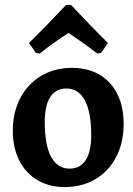

<svg xmlns="http://www.w3.org/2000/svg" viewBox="-20 -749 543 781"><path d="M32 -217Q32 -292 62.5 -350Q93 -408 147.5 -440.5Q202 -473 273 -473Q370 -473 426.5 -411.5Q483 -350 483 -245Q483 -170 453 -111.5Q423 -53 368.5 -20.5Q314 12 243 12Q180 12 132 -16.5Q84 -45 58 -97Q32 -149 32 -217ZM351 -199Q351 -293 325 -341Q299 -389 250 -389Q207 -389 184.5 -354.5Q162 -320 162 -253Q162 -159 188 -111Q214 -63 263 -63Q306 -63 328.5 -97.5Q351 -132 351 -199ZM126 -534 98 -574Q165 -640 249 -729H269Q352 -640 419 -574L391 -534L376 -531Q340 -559 303 -584.5Q266 -610 259 -615Q193 -573 142 -531Z"/></svg>

Font: Alegreya
Style: Bold
Weight: 700
Designer: Juan Pablo del Peral
Foundry: Huerta Tipografica
Version: Version 2.008; ttfautohint (v1.8)